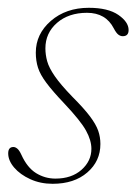

<svg xmlns="http://www.w3.org/2000/svg" viewBox="-20 -452 342 480"><path d="M118.5 -5.5Q159 -5.5 183.8 -27.5Q208.5 -49.5 208.5 -80Q208.5 -101 195.2 -125.2Q182 -149.5 140.5 -193.5Q111.5 -224 96 -244.8Q80.5 -265.5 75 -282.8Q69.5 -300 69.5 -320.5Q69.5 -367 107.2 -399.8Q145 -432.5 202 -432.5Q250 -432.5 275.8 -414.8Q301.5 -397 301.5 -377Q301.5 -361.5 287 -361.5Q281 -361.5 275.8 -365.5Q270.5 -369.5 264.5 -381Q244.5 -420 197.5 -420Q151.5 -420 122.5 -394.8Q93.5 -369.5 93.5 -331Q93.5 -315 98 -298.8Q102.5 -282.5 117 -261.5Q131.5 -240.5 161 -210Q190 -181 205 -161Q220 -141 225.5 -125.2Q231 -109.5 231 -92Q231 -49 198.2 -20.8Q165.5 7.5 111.5 7.5Q81 7.5 55.8 -4Q30.5 -15.5 15.5 -33Q0.5 -50.5 0.5 -68.5Q0.5 -84.5 13.5 -84.5Q18.5 -84.5 23.5 -80.2Q28.5 -76 33.5 -65Q48 -33 70.2 -19.2Q92.5 -5.5 118.5 -5.5Z"/></svg>

Font: Fraunces 144pt S050 Thin
Style: Italic
Weight: 100
Italic angle: -16°
Version: Version 1.000; ttfautohint (v1.8.3)